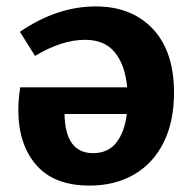

<svg xmlns="http://www.w3.org/2000/svg" viewBox="-20 -566 597 598"><path d="M522 -277Q522 -188 490 -123Q458 -58 398.5 -23Q339 12 259 12Q148 12 92.5 -52.5Q37 -117 37 -224Q37 -255 43 -294H376Q370 -363 338 -402.5Q306 -442 245 -442Q173 -442 89 -392L42 -467Q158 -546 278 -546Q390 -546 456 -476Q522 -406 522 -277ZM375 -211H181Q183 -89 270 -89Q316 -89 342 -121.5Q368 -154 375 -211Z"/></svg>

Font: Bitter Pro
Style: Bold
Weight: 700
Designer: Sol Matas, and Bitter project Authors
Foundry: Sol Matas
Version: Version 1.010